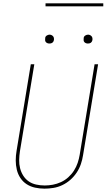

<svg xmlns="http://www.w3.org/2000/svg" viewBox="-20 -1119 640 1147"><path d="M246 8Q217 8 189.5 2Q162 -4 139.5 -18.5Q117 -33 102 -55.5Q87 -78 80.5 -105Q74 -132 74 -160.5Q74 -189 79 -218L164 -735H185L99 -215Q95 -189 94.5 -163.5Q94 -138 100 -114Q106 -90 119 -69.5Q132 -49 151.5 -35.5Q171 -22 196 -16.5Q221 -11 247 -11Q271 -11 295.5 -15.5Q320 -20 344 -31Q368 -42 388 -60Q408 -78 422 -100Q436 -122 444 -146Q452 -170 456 -194L545 -735H566L476 -191Q472 -165 463 -138.5Q454 -112 438 -88Q422 -64 400.5 -45Q379 -26 353 -13.5Q327 -1 299.5 3.5Q272 8 246 8ZM505 -859Q499 -859 493.5 -861Q488 -863 484 -867.5Q480 -872 479.5 -878.5Q479 -885 480 -891Q480 -896 482.5 -900Q485 -904 489 -906.5Q493 -909 497 -910.5Q501 -912 506 -912Q512 -912 517.5 -909.5Q523 -907 527 -902.5Q531 -898 532 -891.5Q533 -885 532 -879Q531 -874 528.5 -870Q526 -866 522.5 -863.5Q519 -861 514.5 -860Q510 -859 505 -859ZM275 -859Q269 -859 263.5 -861Q258 -863 254 -867.5Q250 -872 249.5 -878.5Q249 -885 250 -891Q250 -896 252.5 -900Q255 -904 259 -906.5Q263 -909 267 -910.5Q271 -912 276 -912Q282 -912 287.5 -909.5Q293 -907 297 -902.5Q301 -898 302 -891.5Q303 -885 302 -879Q301 -874 298.5 -870Q296 -866 292.5 -863.5Q289 -861 284.5 -860Q280 -859 275 -859ZM252 -1081V-1099H597V-1081Z"/></svg>

Font: Iosevka Thin Extended
Style: Italic
Weight: 100
Width: 7
Italic angle: -9°
Monospace: yes
Designer: Belleve Invis
Foundry: Belleve Invis
Version: Version 32.5.0; ttfautohint (v1.8.4)